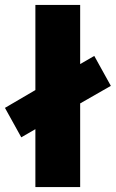

<svg xmlns="http://www.w3.org/2000/svg" viewBox="-40 -756 468 776"><path d="M284 -338V0H103V-234L46 -201L-20 -320L103 -392V-736H284V-497L341 -530L408 -409Z"/></svg>

Font: Muli Black
Style: Regular
Weight: 900
Designer: Vernon Adams
Foundry: Vernon Adams
Version: Version 2.001